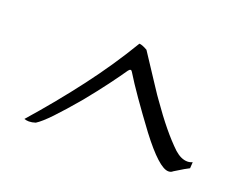

<svg xmlns="http://www.w3.org/2000/svg" viewBox="-57 -710 586 464"><g transform="rotate(20 235.5 -478.0)"><path d="M47 -344Q41 -344 35 -346Q94 -413 144 -479Q194 -545 234 -612Q241 -612 255 -604Q286 -557 303 -531Q320 -505 324 -500Q347 -467 367.5 -442Q388 -417 407 -399Q424 -384 440 -384Q447 -384 453 -387L452 -371Q445 -368 416 -350Q412 -346 405 -346Q381 -346 327 -417Q298 -456 276 -487.5Q254 -519 240 -542Q236 -549 230 -541Q217 -522 198 -496.5Q179 -471 153 -439Q121 -401 99 -378Q77 -355 64 -347Q55 -344 47 -344Z"/></g></svg>

Font: Luxurious Roman
Style: Regular
Weight: 400
Designer: Robert E. Leuschke
Foundry: Robert E. Leuschke
Version: Version 1.010; ttfautohint (v1.8.3)